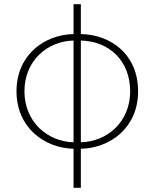

<svg xmlns="http://www.w3.org/2000/svg" viewBox="-20 -701 740 919"><path d="M332 198H367V11C508 8 641 -90 641 -264C641 -439 513 -535 367 -538V-681H332V-538C192 -535 59 -438 59 -264C59 -91 192 8 332 11ZM97 -264C97 -411 207 -504 332 -507V-20C207 -23 97 -118 97 -264ZM603 -264C603 -117 493 -23 367 -20V-507C501 -504 603 -412 603 -264Z"/></svg>

Font: Source Han Sans JP ExtraLight
Style: Regular
Weight: 250
Designer: Ryoko NISHIZUKA 西塚涼子 (kana, bopomofo & ideographs); Paul D. Hunt (Latin, Greek & Cyrillic); Sandoll Communications 산돌커뮤니
Foundry: Adobe
Version: Version 2.001;hotconv 1.0.107;makeotfexe 2.5.65593